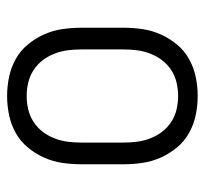

<svg xmlns="http://www.w3.org/2000/svg" viewBox="-38 -530 576 540"><g transform="rotate(90 250.0 -260.0)"><path d="M250 8Q223 8 196.5 2.5Q170 -3 146.5 -16Q123 -29 105.5 -50Q88 -71 77 -95.5Q66 -120 62 -146.5Q58 -173 58 -200V-320Q58 -347 62 -373.5Q66 -400 77 -424.5Q88 -449 105.5 -470Q123 -491 146.5 -504Q170 -517 196.5 -522.5Q223 -528 250 -528Q277 -528 303.5 -522.5Q330 -517 353.5 -504Q377 -491 394.5 -470Q412 -449 423 -424.5Q434 -400 438 -373.5Q442 -347 442 -320V-200Q442 -173 438 -146.5Q434 -120 423 -95.5Q412 -71 394.5 -50Q377 -29 353.5 -16Q330 -3 303.5 2.5Q277 8 250 8ZM250 -47Q269 -47 288 -51.5Q307 -56 323 -66.5Q339 -77 350.5 -92Q362 -107 369 -125Q376 -143 378.5 -162Q381 -181 381 -200V-320Q381 -339 378.5 -358Q376 -377 369 -395Q362 -413 350.5 -428Q339 -443 323 -453.5Q307 -464 288 -468.5Q269 -473 250 -473Q231 -473 212 -468.5Q193 -464 177 -453.5Q161 -443 149.5 -428Q138 -413 131 -395Q124 -377 121.5 -358Q119 -339 119 -320V-200Q119 -181 121.5 -162Q124 -143 131 -125Q138 -107 149.5 -92Q161 -77 177 -66.5Q193 -56 212 -51.5Q231 -47 250 -47Z"/></g></svg>

Font: Iosevka Light
Style: Regular
Weight: 300
Monospace: yes
Designer: Belleve Invis
Foundry: Belleve Invis
Version: Version 32.5.0; ttfautohint (v1.8.4)